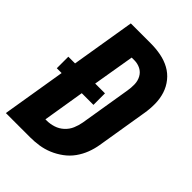

<svg xmlns="http://www.w3.org/2000/svg" viewBox="-215 -832 930 930"><g transform="rotate(45 250.0 -367.5)"><path d="M166 0H0L54 -328H21V-407H67L121 -735H259Q294 -735 327.5 -728.5Q361 -722 389.5 -706.5Q418 -691 438.5 -665.5Q459 -640 469 -609Q479 -578 479.5 -543.5Q480 -509 474 -474L431 -212Q426 -182 415 -153Q404 -124 385.5 -98Q367 -72 340.5 -52.5Q314 -33 285 -21Q256 -9 226 -4.5Q196 0 166 0ZM157 -114H166Q189 -114 212.5 -121.5Q236 -129 254.5 -146Q273 -163 282.5 -185.5Q292 -208 296 -231L339 -493Q343 -516 342.5 -539Q342 -562 331.5 -581.5Q321 -601 301.5 -611Q282 -621 259 -621H241L205 -407H272V-328H192Z"/></g></svg>

Font: Iosevka Term Curly Hv Obl
Style: Regular
Weight: 900
Italic angle: -9°
Designer: Belleve Invis
Foundry: Belleve Invis
Version: Version 32.3.0